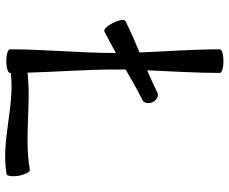

<svg xmlns="http://www.w3.org/2000/svg" viewBox="-90 -764 872 732"><g transform="rotate(90 346.0 -398.0)"><path d="M100 -360C128 -374 155 -389 182 -404C182 -403 182 -402 182 -400C182 -267 168 -133 168 0C168 8 188 14 213 14C238 14 258 8 258 0V-3C386 -19 516 35 644 13C651 11 654 -9 650 -34C645 -58 636 -77 628 -76C506 -54 380 -81 257 -67C254 -178 245 -289 245 -400C245 -414 245 -427 245 -441C283 -463 321 -485 361 -505C373 -511 377 -529 369 -545C361 -560 345 -568 333 -562C305 -548 276 -535 248 -523C252 -615 258 -707 258 -800C258 -808 238 -814 213 -814C188 -814 168 -808 168 -800C168 -698 176 -596 180 -494C139 -477 99 -460 60 -440C53 -437 56 -416 67 -394C78 -371 93 -356 100 -360Z"/></g></svg>

Font: Nupuram
Style: Regular
Weight: 400
Designer: Santhosh Thottingal (santhosh.thottingal@gmail.com)
Foundry: SMC
Version: Version 1.000